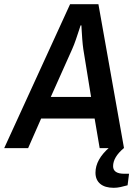

<svg xmlns="http://www.w3.org/2000/svg" viewBox="-54 -706 651 915"><path d="M-34 0 280 -686H415L537 0H421L397 -141H142L80 0ZM188 -244H380L343 -472Q340 -493 338 -519.5Q336 -546 335 -565.5Q334 -585 334 -585H330Q330 -585 323.5 -565Q317 -545 308 -518.5Q299 -492 290 -472ZM488 189Q446 189 423.5 170Q401 151 401 117Q401 54 468 -4H534L536 0Q485 43 485 86Q485 122 538 122H561L554 177Q536 182 520 185.5Q504 189 488 189Z"/></svg>

Font: Archivo Narrow SemiBold
Style: Italic
Weight: 600
Italic angle: -8°
Designer: Hector Gatti
Foundry: Omnibus-Type
Version: Version 3.002